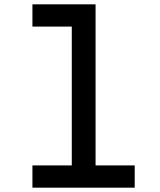

<svg xmlns="http://www.w3.org/2000/svg" viewBox="-20 -868 740 888"><path d="M130 -848H422V-103H603V0H130V-103H312V-745H130Z"/></svg>

Font: Martian Mono
Style: Regular
Weight: 400
Monospace: yes
Designer: Roman Shamin
Foundry: Evil Martians
Version: Version 1.000; ttfautohint (v1.8.4.7-5d5b)